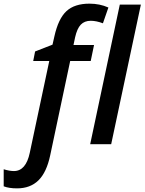

<svg xmlns="http://www.w3.org/2000/svg" viewBox="-130 -785 787 1045"><path d="M-37.1 240.2Q-81.1 240.2 -109.9 229V136.2Q-78.6 146 -54.2 146Q11.2 146 32.2 45.9L138.2 -453.1H50.8L61 -504.9L155.8 -542L166 -586.9Q187.5 -683.6 231.7 -724.4Q275.9 -765.1 356.9 -765.1Q413.1 -765.1 460 -744.1L430.2 -658.2Q394 -671.9 363.8 -671.9Q330.1 -671.9 309.8 -650.9Q289.6 -629.9 278.8 -582L270 -540H381.8L363.8 -453.1H252L143.1 61Q123.5 153.3 79.1 196.8Q34.7 240.2 -37.1 240.2ZM475.1 0H360.8L522 -759.8H636.7Z"/></svg>

Font: Open Sans Semibold
Style: Italic
Weight: 600
Italic angle: -12°
Foundry: Ascender Corporation
Version: Version 1.10